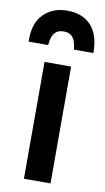

<svg xmlns="http://www.w3.org/2000/svg" viewBox="-112 -826 482 882"><g transform="rotate(10 129.0 -385.5)"><path d="M190 -533H66V12H190ZM129 -783Q60 -783 17.5 -739.5Q-25 -696 -22 -612H69Q70 -629 75 -646Q80 -663 92.5 -674.5Q105 -686 129 -686Q153 -686 165.5 -674.5Q178 -663 183 -646Q188 -629 189 -612H280Q280 -697 240 -740Q200 -783 129 -783Z"/></g></svg>

Font: Repo DemiBold
Style: Regular
Weight: 600
Designer: Stefan Peev
Foundry: Context Ltd
Version: Version 1.502